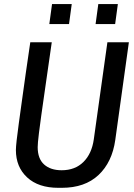

<svg xmlns="http://www.w3.org/2000/svg" viewBox="-20 -888 640 918"><path d="M259 10Q163.5 10 109.8 -39.8Q56 -89.5 56 -170.8Q56 -184.2 59.6 -217.1Q63.2 -250 70 -298.9Q76.8 -347.8 85.2 -409Q93.8 -470.2 103.6 -540.5Q113.5 -610.8 124.8 -686H227.5Q209 -558 196.9 -472.9Q184.8 -387.8 177.2 -335Q169.8 -282.2 166.4 -253.4Q163 -224.5 161.6 -209.6Q160.2 -194.8 160.2 -184.5Q160.2 -129.2 190.9 -101.6Q221.5 -74 275 -74Q338.8 -74 378.8 -113.5Q418.8 -153 428.5 -222L493.5 -686H596.2L531.2 -219.2Q516.2 -112.5 451 -51.2Q385.8 10 275.8 10ZM215.8 -772.8 228.8 -868.5H323L310 -772.8ZM437 -772.8 450 -868.5H543.5L530.5 -772.8Z"/></svg>

Font: Chivo Mono Medium
Style: Italic
Weight: 500
Italic angle: -8.05°
Monospace: yes
Designer: Hector Gatti
Foundry: Omnibus-Type
Version: Version 1.008